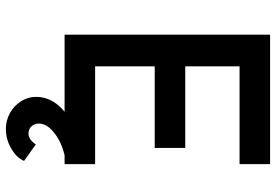

<svg xmlns="http://www.w3.org/2000/svg" viewBox="-163 -577 940 654"><g transform="rotate(90 307.0 -250.0)"><path d="M98 0V-700H539V-596H206V-411H484V-307H206V-104H539V0ZM419 200Q390 200 365 186Q340 172 325 148.5Q310 125 310 97Q310 47 351.5 8Q393 -31 465 -51L509 0Q465 10 433 35Q401 60 401 87Q401 103 410.5 113Q420 123 435 123Q455 123 472 98L528 138Q518 163 486.5 181.5Q455 200 419 200Z"/></g></svg>

Font: Lexend
Style: Regular
Weight: 400
Designer: Bonnie Shaver-Troup, Thomas Jockin
Foundry: Lexend
Version: Version 1.007; ttfautohint (v1.8.3)